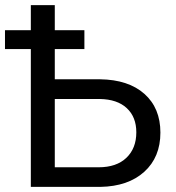

<svg xmlns="http://www.w3.org/2000/svg" viewBox="-41 -731 689 751"><path d="M173.3 -343.8V-76.7H344.7Q414.6 -76.7 453.4 -113.8Q492.2 -150.9 492.2 -213.4Q492.2 -273.4 454.8 -308.1Q417.5 -342.8 348.6 -343.8ZM289.1 -539.1H173.3V-420.9H350.1Q461.4 -419.4 523.9 -363.8Q586.4 -308.1 586.4 -212.4Q586.4 -116.2 523.4 -59.1Q460.4 -2 351.6 0H79.6V-539.1H-21.5V-612.8H79.6V-710.9H173.3V-612.8H289.1Z"/></svg>

Font: MAUL
Style: Regular
Weight: 400
Designer: MAUL
Version: Version 1.0; 2020; ttfautohint (v1.8.3)